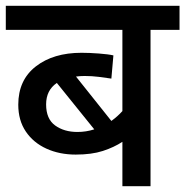

<svg xmlns="http://www.w3.org/2000/svg" viewBox="-20 -642 639 662"><path d="M599 -539H499V0H402V-153Q373 -134 334.5 -121.5Q296 -109 241 -109Q185 -109 140 -129.5Q95 -150 69 -188.5Q43 -227 43 -281Q43 -366 103.5 -413Q164 -460 261 -460Q288 -460 321 -457.5Q354 -455 371 -451L364 -371Q344 -374 320.5 -377Q297 -380 272 -380Q256 -380 242 -378L364 -225Q375 -233 384.5 -241.5Q394 -250 402 -259V-539H0V-622H599ZM139 -282Q139 -232 170 -209.5Q201 -187 247 -187Q277 -187 305 -196L176 -356Q139 -331 139 -282Z"/></svg>

Font: Noto Sans Medium
Style: Regular
Weight: 500
Designer: Monotype Design Team
Foundry: Monotype Imaging Inc.
Version: Version 2.007